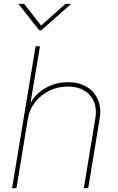

<svg xmlns="http://www.w3.org/2000/svg" viewBox="-20 -965 603 985"><path d="M123 -356 64.5 0H42L162.6 -727.5H185.1L133.3 -418.5H127.4Q146.5 -460.4 177.7 -488Q209 -515.6 247.8 -529.5Q286.6 -543.5 328.1 -543.5Q384.3 -543.5 424.1 -519.8Q463.9 -496.1 482.2 -454.1Q500.5 -412.1 491.2 -356L432.6 0H410.2L468.8 -356Q481.4 -430.2 441.9 -475.6Q402.3 -521 328.1 -521Q277.3 -521 233.6 -499.8Q189.9 -478.5 160.4 -441.2Q130.9 -403.8 123 -356ZM103.5 -945.3 190.9 -834 315.9 -945.3H343.3V-943.4L191.9 -809.6H181.2L75.7 -943.4L76.2 -945.3Z"/></svg>

Font: Inter 20pt Thin
Style: Italic
Weight: 250
Italic angle: -9.3988°
Version: Version 4.001;git-66647c0bb